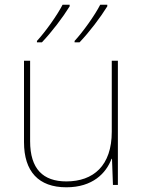

<svg xmlns="http://www.w3.org/2000/svg" viewBox="-20 -786 613 816"><path d="M436 -759V-766H406C383 -721 333 -651 297 -612V-606H318C360 -650 407 -712 436 -759ZM276 -759V-766H246C223 -721 173 -651 137 -612V-606H158C200 -650 247 -712 276 -759ZM481 -528H455V-226C455 -82 377 -15 262 -15C163 -15 108 -68 108 -186V-528H82V-182C82 -57 144 10 262 10C374 10 431 -50 454 -111H456L460 0H481Z"/></svg>

Font: Noto Kufi Arabic Thin
Style: Regular
Weight: 100
Designer: Monotype Design Team, David Williams, Khaled Hosny
Foundry: Google LLC
Version: Version 2.109